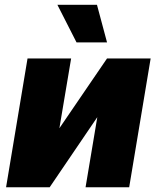

<svg xmlns="http://www.w3.org/2000/svg" viewBox="-20 -793 662 813"><path d="M96.6 -545.5H281.2L231.5 -250L433.2 -545.5H617.9L527 0H342.3L392 -296.9L190.3 0H5.7ZM390.6 -772.7 433.2 -613.6H304L223 -772.7Z"/></svg>

Font: Inter P Black
Style: Italic
Weight: 900
Italic angle: -9.40001°
Designer: Rasmus Andersson
Foundry: rsms
Version: Version 3.018;git-588b23468